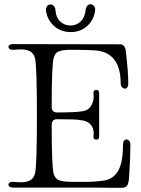

<svg xmlns="http://www.w3.org/2000/svg" viewBox="-20 -890 668 910"><path d="M41 -1Q31 -1 25.5 -5Q20 -9 20 -15Q20 -21 26.5 -25Q33 -29 43 -28Q67 -26 78 -26Q106 -26 123 -35.5Q140 -45 146 -68Q155 -104 155 -341Q155 -578 146 -614Q140 -637 123 -646.5Q106 -656 78 -656Q67 -656 43 -654H39Q30 -654 25 -658Q20 -662 20 -668Q20 -673 25.5 -677Q31 -681 41 -681L550 -680Q573 -680 577 -644Q588 -545 588 -494Q588 -483 583.5 -476.5Q579 -470 572 -470Q564 -470 558 -477Q552 -484 552 -496Q552 -595 495 -632Q471 -648 433 -651Q395 -654 315 -654Q277 -654 258.5 -646.5Q240 -639 234 -614Q225 -578 225 -383Q225 -357 251 -357Q339 -357 373 -363Q398 -367 411 -387Q424 -407 424 -433Q424 -444 423 -449V-452Q423 -458 427 -461Q431 -464 436 -464Q442 -464 446 -460.5Q450 -457 450 -450V-242Q450 -235 446 -231.5Q442 -228 436 -228Q430 -228 426 -232Q422 -236 423 -243Q424 -248 424 -259Q424 -281 411.5 -297.5Q399 -314 373 -319Q354 -323 324 -324Q294 -325 251 -325Q225 -325 225 -299Q225 -104 234 -68Q241 -42 262 -35Q283 -28 324 -28H384Q427 -28 471 -34Q516 -40 539.5 -79.5Q563 -119 563 -206Q563 -217 568 -223Q573 -229 579 -229Q587 -229 592.5 -222.5Q598 -216 598 -203Q598 -137 592 -53Q590 -21 582.5 -10.5Q575 0 555 0H509Q469 -1 339 -1ZM198 -841Q197 -853 203.5 -861Q210 -869 220 -869Q229 -869 235.5 -861.5Q242 -854 243 -841Q245 -807 265.5 -788Q286 -769 314 -769Q342 -769 362 -788Q382 -807 386 -842Q387 -855 394 -862.5Q401 -870 409 -870Q418 -870 425 -862Q432 -854 431 -842Q426 -797 394 -767.5Q362 -738 315 -738Q268 -738 235.5 -767.5Q203 -797 198 -841Z"/></svg>

Font: Hina Mincho
Style: Regular
Weight: 400
Designer: satsuyako
Foundry: satsuyako
Version: Version 1.100